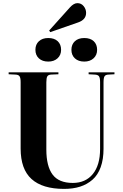

<svg xmlns="http://www.w3.org/2000/svg" viewBox="-20 -1192 786 1226"><path d="M300.8 -986.8 293.9 -997.1 426.8 -1145Q451.2 -1171.9 474.1 -1171.9Q499 -1171.9 514.4 -1152.6Q529.8 -1133.3 529.8 -1109.9Q529.8 -1066.4 479 -1048.8ZM518.1 -798.8Q480.5 -798.8 458.3 -819.3Q436 -839.8 436 -874Q436 -908.2 458 -928.7Q480 -949.2 518.1 -949.2Q556.6 -949.2 578.4 -929Q600.1 -908.7 600.1 -874Q600.1 -840.3 577.4 -819.6Q554.7 -798.8 518.1 -798.8ZM288.1 -798.8Q250.5 -798.8 228.3 -819.3Q206.1 -839.8 206.1 -874Q206.1 -908.2 228.3 -928.7Q250.5 -949.2 288.1 -949.2Q326.7 -949.2 348.4 -929Q370.1 -908.7 370.1 -874Q370.1 -840.3 347.4 -819.6Q324.7 -798.8 288.1 -798.8ZM389.2 14.2Q251 14.2 181.4 -48.8Q111.8 -111.8 111.8 -243.2V-668Q111.8 -693.8 105 -704.6Q98.1 -715.3 78.1 -715.8L35.2 -717.8V-730H353V-717.8L306.2 -715.8Q288.6 -714.8 282.2 -704.6Q275.9 -694.3 275.9 -666V-236.8Q275.9 -130.9 315.7 -77.4Q355.5 -23.9 444.8 -23.9Q526.4 -23.9 572.8 -80.8Q619.1 -137.7 619.1 -241.2V-668Q619.1 -695.3 611.8 -705.3Q604.5 -715.3 583 -715.8L545.9 -717.8V-730H710.9V-717.8L673.8 -715.8Q654.3 -715.3 647.7 -705.1Q641.1 -694.8 641.1 -666V-242.2Q641.1 -174.8 623 -124.8Q605 -74.7 570.8 -44.7Q536.6 -14.6 491.5 -0.2Q446.3 14.2 389.2 14.2Z"/></svg>

Font: Display Regular
Style: Bold
Weight: 700
Designer: Latin by Veronika Burian and Jose Scaglione. Greek by Irene Vlachou. Cyrillic by Vera Evstafieva.
Foundry: TypeTogether
Version: Version 3.002